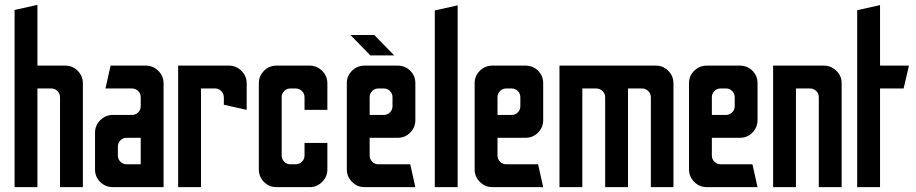

<svg xmlns="http://www.w3.org/2000/svg" viewBox="-20 -770 3770 790"><path d="M40 0V-729L134 -750V-500H249Q279 -500 300 -478.5Q321 -457 321 -427V0H227V-370Q227 -385 216.5 -395.5Q206 -406 191 -406H134V0Z M444 0Q414 0 392.5 -21Q371 -42 371 -73V-224Q371 -254 392.5 -275.5Q414 -297 444 -297H522Q538 -297 548.5 -307.5Q559 -318 559 -333V-370Q559 -385 548.5 -395.5Q538 -406 522 -406H414L435 -500H580Q610 -500 631.5 -478.5Q653 -457 653 -427V0ZM501 -94H559V-203H501Q486 -203 475.5 -192.5Q465 -182 465 -167V-130Q465 -115 475.5 -104.5Q486 -94 501 -94Z M713 0V-500H922Q952 -500 973.5 -478.5Q995 -457 995 -427V-318L901 -339V-369Q901 -384 890.5 -395Q880 -406 865 -406H807V0Z M1118 0Q1087 0 1066 -21.5Q1045 -43 1045 -73V-427Q1045 -457 1066 -478.5Q1087 -500 1118 -500H1254Q1284 -500 1305.5 -478.5Q1327 -457 1327 -427V-318H1233V-370Q1233 -385 1222 -395.5Q1211 -406 1196 -406H1175Q1160 -406 1149.5 -395.5Q1139 -385 1139 -370V-130Q1139 -115 1149.5 -104.5Q1160 -94 1175 -94H1196Q1211 -94 1222 -104.5Q1233 -115 1233 -130V-182H1327V-73Q1327 -43 1305.5 -21.5Q1284 0 1254 0Z M1504 -542 1422 -626H1520L1602 -542ZM1480 0Q1450 0 1428.5 -21.5Q1407 -43 1407 -73V-428Q1407 -458 1428.5 -479Q1450 -500 1480 -500H1616Q1647 -500 1668 -479Q1689 -458 1689 -428V-276Q1689 -246 1668 -224.5Q1647 -203 1616 -203H1501V-130Q1501 -115 1511.5 -104.5Q1522 -94 1537 -94H1668L1689 0ZM1501 -297H1559Q1574 -297 1584.5 -307.5Q1595 -318 1595 -333V-370Q1595 -385 1584.5 -395.5Q1574 -406 1559 -406H1537Q1522 -406 1511.5 -395.5Q1501 -385 1501 -370Z M1769 0V-727L1863 -748V0Z M2006 0Q1976 0 1954.5 -21.5Q1933 -43 1933 -73V-428Q1933 -458 1954.5 -479Q1976 -500 2006 -500H2142Q2173 -500 2194 -479Q2215 -458 2215 -428V-276Q2215 -246 2194 -224.5Q2173 -203 2142 -203H2027V-130Q2027 -115 2037.5 -104.5Q2048 -94 2064 -94H2194L2215 0ZM2027 -297H2085Q2100 -297 2110.5 -307.5Q2121 -318 2121 -333V-370Q2121 -385 2110.5 -395.5Q2100 -406 2085 -406H2064Q2048 -406 2037.5 -395.5Q2027 -385 2027 -370Z M2282 0V-500H2679Q2709 -500 2730 -478.5Q2751 -457 2751 -427V0H2658V-370Q2658 -385 2647 -395.5Q2636 -406 2621 -406H2564V0H2470V-370Q2470 -385 2459 -395.5Q2448 -406 2433 -406H2376V0Z M2888 0Q2858 0 2836.5 -21.5Q2815 -43 2815 -73V-428Q2815 -458 2836.5 -479Q2858 -500 2888 -500H3024Q3055 -500 3076 -479Q3097 -458 3097 -428V-276Q3097 -246 3076 -224.5Q3055 -203 3024 -203H2909V-130Q2909 -115 2919.5 -104.5Q2930 -94 2946 -94H3076L3097 0ZM2909 -297H2967Q2982 -297 2992.5 -307.5Q3003 -318 3003 -333V-370Q3003 -385 2992.5 -395.5Q2982 -406 2967 -406H2946Q2930 -406 2919.5 -395.5Q2909 -385 2909 -370Z M3161 0V-500H3370Q3399 -500 3421 -479Q3443 -458 3443 -428V0H3349V-370Q3349 -386 3338 -396Q3327 -406 3313 -406H3255V0Z M3507 0V-728L3601 -749V-500H3720L3698 -406H3601V0Z"/></svg>

Font: Odibee Sans
Style: Regular
Weight: 400
Designer: James Barnard - Barnard Co. Limited
Version: Version 2.001; ttfautohint (v1.8.3)